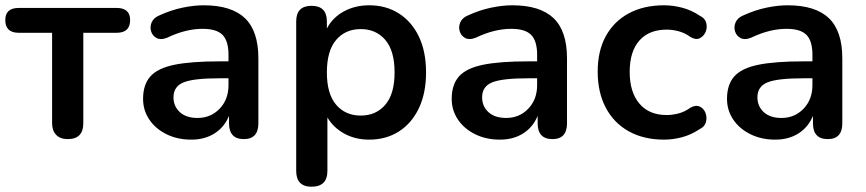

<svg xmlns="http://www.w3.org/2000/svg" viewBox="-22 -518 3275 726"><path d="M234 8Q206 8 190.5 -8Q175 -24 175 -52V-394H49Q-2 -394 -2 -442Q-2 -488 49 -488H419Q470 -488 470 -442Q470 -394 419 -394H293V-52Q293 8 234 8Z M701 10Q649 10 607.5 -10.5Q566 -31 542.5 -66Q519 -101 519 -144Q519 -198 546.5 -229Q574 -260 637 -273Q700 -286 808 -286H842V-311Q842 -363 819.5 -386Q797 -409 744 -409Q713 -409 680 -401Q647 -393 609 -375Q586 -366 570.5 -374Q555 -382 549.5 -399Q544 -416 551.5 -433.5Q559 -451 581 -460Q625 -480 668 -489Q711 -498 748 -498Q853 -498 904 -449.5Q955 -401 955 -297V-52Q955 8 900 8Q844 8 844 -52V-80Q827 -38 790 -14Q753 10 701 10ZM842 -222H808Q710 -222 672 -206.5Q634 -191 634 -150Q634 -116 658 -94Q682 -72 725 -72Q775 -72 808.5 -107Q842 -142 842 -196Z M1342 -81Q1400 -81 1435 -122Q1470 -163 1470 -244Q1470 -326 1435 -367Q1400 -408 1342 -408Q1284 -408 1249 -367Q1214 -326 1214 -244Q1214 -163 1249 -122Q1284 -81 1342 -81ZM1156 188Q1098 188 1098 128V-437Q1098 -496 1156 -496Q1214 -496 1214 -437V-410Q1235 -451 1277.5 -474.5Q1320 -498 1374 -498Q1438 -498 1486.5 -467Q1535 -436 1562 -379.5Q1589 -323 1589 -244Q1589 -166 1562 -109Q1535 -52 1486.5 -21Q1438 10 1374 10Q1321 10 1279.5 -13Q1238 -36 1216 -74V128Q1216 188 1156 188Z M1868 10Q1816 10 1774.5 -10.5Q1733 -31 1709.5 -66Q1686 -101 1686 -144Q1686 -198 1713.5 -229Q1741 -260 1804 -273Q1867 -286 1975 -286H2009V-311Q2009 -363 1986.5 -386Q1964 -409 1911 -409Q1880 -409 1847 -401Q1814 -393 1776 -375Q1753 -366 1737.5 -374Q1722 -382 1716.5 -399Q1711 -416 1718.5 -433.5Q1726 -451 1748 -460Q1792 -480 1835 -489Q1878 -498 1915 -498Q2020 -498 2071 -449.5Q2122 -401 2122 -297V-52Q2122 8 2067 8Q2011 8 2011 -52V-80Q1994 -38 1957 -14Q1920 10 1868 10ZM2009 -222H1975Q1877 -222 1839 -206.5Q1801 -191 1801 -150Q1801 -116 1825 -94Q1849 -72 1892 -72Q1942 -72 1975.5 -107Q2009 -142 2009 -196Z M2489 10Q2412 10 2355.5 -21.5Q2299 -53 2268.5 -111Q2238 -169 2238 -247Q2238 -325 2268.5 -381Q2299 -437 2355.5 -467.5Q2412 -498 2489 -498Q2522 -498 2557 -489Q2592 -480 2625 -458Q2644 -449 2648.5 -431Q2653 -413 2646 -397Q2639 -381 2624 -373.5Q2609 -366 2589 -378Q2567 -394 2543.5 -400Q2520 -406 2499 -406Q2432 -406 2395.5 -364.5Q2359 -323 2359 -246Q2359 -170 2395.5 -126.5Q2432 -83 2499 -83Q2520 -83 2543.5 -89Q2567 -95 2589 -111Q2609 -122 2624 -115Q2639 -108 2645.5 -91.5Q2652 -75 2647.5 -57Q2643 -39 2624 -30Q2591 -8 2556.5 1Q2522 10 2489 10Z M2909 10Q2857 10 2815.5 -10.5Q2774 -31 2750.5 -66Q2727 -101 2727 -144Q2727 -198 2754.5 -229Q2782 -260 2845 -273Q2908 -286 3016 -286H3050V-311Q3050 -363 3027.5 -386Q3005 -409 2952 -409Q2921 -409 2888 -401Q2855 -393 2817 -375Q2794 -366 2778.5 -374Q2763 -382 2757.5 -399Q2752 -416 2759.5 -433.5Q2767 -451 2789 -460Q2833 -480 2876 -489Q2919 -498 2956 -498Q3061 -498 3112 -449.5Q3163 -401 3163 -297V-52Q3163 8 3108 8Q3052 8 3052 -52V-80Q3035 -38 2998 -14Q2961 10 2909 10ZM3050 -222H3016Q2918 -222 2880 -206.5Q2842 -191 2842 -150Q2842 -116 2866 -94Q2890 -72 2933 -72Q2983 -72 3016.5 -107Q3050 -142 3050 -196Z"/></svg>

Font: Chiron GoRound TC M
Style: Regular
Weight: 500
Designer: Ryoko NISHIZUKA 西塚涼子 (kana, bopomofo & ideographs); Paul D. Hunt (Latin, Greek & Cyrillic); Sandoll Communications 산돌커뮤니
Foundry: Adobe
Version: Version 1.000;hotconv 1.1.1;makeotfexe 2.6.0